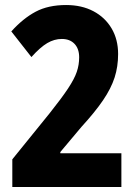

<svg xmlns="http://www.w3.org/2000/svg" viewBox="-20 -744 552 764"><path d="M463 0H29V-110L178 -294Q225 -353 250.5 -391.5Q276 -430 285.5 -458Q295 -486 295 -516Q295 -550 276.5 -569.5Q258 -589 226 -589Q196 -589 168 -572.5Q140 -556 105 -517L25 -619Q72 -671 122 -697.5Q172 -724 243 -724Q305 -724 351.5 -699.5Q398 -675 424 -631Q450 -587 450 -529Q450 -479 436 -435.5Q422 -392 390 -345Q358 -298 304 -239L220 -139V-134H463Z"/></svg>

Font: Noto Sans Hebrew Condensed ExtraBold
Style: Regular
Weight: 800
Width: 3
Designer: Monotype Design Team
Foundry: Monotype Imaging Inc.
Version: Version 2.004; ttfautohint (v1.8.4.7-5d5b)